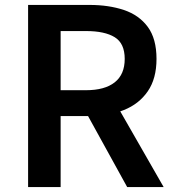

<svg xmlns="http://www.w3.org/2000/svg" viewBox="-20 -759 709 779"><path d="M94 0V-739H343Q421 -739 482.5 -718.5Q544 -698 579.5 -650Q615 -602 615 -520Q615 -440 579.5 -388.5Q544 -337 482.5 -312.5Q421 -288 343 -288H226V0ZM226 -393H329Q405 -393 445.5 -425Q486 -457 486 -520Q486 -583 445.5 -608Q405 -633 329 -633H226ZM496 0 318 -323 413 -403 644 0Z"/></svg>

Font: Noto Sans JP Thin SemiBold
Style: Regular
Weight: 600
Version: Version 2.004-H2;hotconv 1.0.118;makeotfexe 2.5.65603